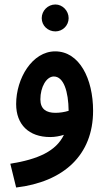

<svg xmlns="http://www.w3.org/2000/svg" viewBox="-20 -606 477 856"><path d="M227 -466C259 -466 286 -492 286 -525C286 -558 259 -586 227 -586C193 -586 166 -558 166 -525C166 -492 193 -466 227 -466ZM52 230C263 205 395 86 395 -112C395 -255 334 -377 226 -377C124 -377 52 -257 52 -142C52 -51 108 5 204 5C225 5 246 1 265 -5C230 68 150 104 26 124ZM160 -163C160 -218 187 -265 220 -265C264 -265 285 -198 286 -112C267 -106 246 -103 227 -103C187 -103 160 -119 160 -163Z"/></svg>

Font: Noto Sans Arabic Cond SemBd
Style: Regular
Weight: 600
Width: 3
Designer: Monotype Design Team, Nadine Chahine, Nizar Qandah and Khaled Hosny
Foundry: Monotype Imaging Inc.
Version: Version 2.012